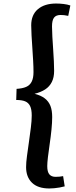

<svg xmlns="http://www.w3.org/2000/svg" viewBox="-20 -841 432 1089"><path d="M74 -337Q107 -339 128 -348Q149 -357 159.5 -377.5Q170 -398 170 -432Q170 -461 168 -496.5Q166 -532 163.5 -568.5Q161 -605 159 -639Q157 -673 157 -697Q157 -757 195 -789Q233 -821 298 -821Q318 -821 340 -818.5Q362 -816 379 -810L367 -751Q354 -754 343.5 -755Q333 -756 323 -756Q298 -756 286.5 -741Q275 -726 275 -691Q275 -666 277 -632Q279 -598 281.5 -562Q284 -526 285.5 -493.5Q287 -461 287 -439Q287 -402 274 -376Q261 -350 236.5 -334Q212 -318 176 -309Q212 -300 234 -283Q256 -266 266 -240.5Q276 -215 276 -177Q276 -146 272 -106Q268 -66 262 -25.5Q256 15 252 49Q248 83 248 101Q248 134 260 148Q272 162 295 162Q306 162 317.5 161Q329 160 338 158L347 216Q333 220 318 222.5Q303 225 288.5 226.5Q274 228 260 228Q195 228 161.5 195.5Q128 163 128 107Q128 81 133 44Q138 7 144 -35Q150 -77 155 -117Q160 -157 160 -186Q160 -221 150.5 -240Q141 -259 122 -266.5Q103 -274 72 -274Z"/></svg>

Font: Literata 18pt SemiBold
Style: Italic
Weight: 600
Italic angle: -2°
Designer: Latin by Veronika Burian and Jose Scaglione. Greek by Irene Vlachou. Cyrillic by Vera Evstafieva
Foundry: TypeTogether
Version: Version 3.103;gftools[0.9.29]